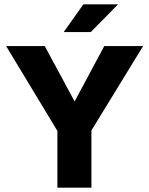

<svg xmlns="http://www.w3.org/2000/svg" viewBox="-20 -860 684 880"><path d="M8 0ZM243 -260 8 -649H185L322 -395L458 -649H636L399 -262V0H243ZM362 -840H521L396 -713H272Z"/></svg>

Font: Play
Style: Bold
Weight: 700
Designer: Jonas Hecksher (Cyrillic expansion: Cyreal)
Foundry: Jonas Hecksher, Playtype, e-types AS
Version: Version 2.101; ttfautohint (v1.5.65-e2d9)